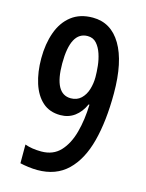

<svg xmlns="http://www.w3.org/2000/svg" viewBox="-112 -793 665 872"><g transform="rotate(15 220.5 -357.0)"><path d="M396 -416Q396 -286 371 -190.5Q346 -95 291.5 -42.5Q237 10 150 10Q130 10 107 7Q84 4 68 0V-88Q101 -76 145 -76Q201 -76 234.5 -112Q268 -148 284 -207.5Q300 -267 302 -338H298Q281 -300 252.5 -279Q224 -258 186 -258Q135 -258 102 -287.5Q69 -317 52.5 -368.5Q36 -420 36 -485Q36 -553 55.5 -607.5Q75 -662 115 -693Q155 -724 215 -724Q301 -724 348.5 -644Q396 -564 396 -416ZM214 -637Q134 -637 134 -487Q134 -344 212 -344Q241 -344 260 -362Q279 -380 287.5 -408Q296 -436 296 -466Q296 -489 293 -518Q290 -547 281 -574Q272 -601 256 -619Q240 -637 214 -637Z"/></g></svg>

Font: Noto Sans Lao Looped ExtraCondensed Medium
Style: Regular
Weight: 500
Width: 2
Designer: Mark Frömberg, Ben Mitchell
Foundry: The Fontpad Ltd
Version: Version 1.002; ttfautohint (v1.8.4.7-5d5b)